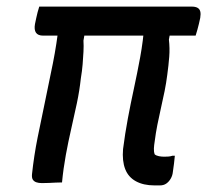

<svg xmlns="http://www.w3.org/2000/svg" viewBox="-20 -552 640 582"><path d="M99 -532H561Q572 -532 578.5 -528.5Q585 -525 587 -517.5Q589 -510 587 -498Q585 -489 583 -480Q581 -471 578.5 -462.5Q576 -454 573 -444H111Q95 -444 89 -453Q83 -462 86 -479Q88 -489 90 -498Q92 -507 94 -515Q96 -523 99 -532ZM159 -481H242L233 -429Q234 -413 233 -395Q232 -377 230.5 -357.5Q229 -338 225 -314Q221 -277 213 -239Q205 -201 196 -162Q187 -123 179.5 -82Q172 -41 168 1Q159 1 149 1.5Q139 2 128.5 2.5Q118 3 107 3Q97 3 90 0.5Q83 -2 79.5 -7.5Q76 -13 77 -24Q83 -80 94 -135Q105 -190 117 -246.5Q129 -303 140.5 -361Q152 -419 159 -481ZM510 -80Q509 -68 507.5 -56.5Q506 -45 504 -31Q503 -20 497.5 -10.5Q492 -1 484 4.5Q476 10 465 10H448Q415 10 392 -2.5Q369 -15 359.5 -39.5Q350 -64 353 -100Q359 -147 367.5 -192.5Q376 -238 386 -284Q396 -330 405 -379Q414 -428 418 -481H501L492 -432Q495 -406 493 -380Q491 -354 487 -325Q484 -301 479 -276Q474 -251 468 -225Q462 -199 457 -173.5Q452 -148 449 -124Q447 -112 446.5 -102Q446 -92 449 -84Q454 -80 462 -78.5Q470 -77 478 -77Q485 -77 491 -77.5Q497 -78 503 -80Z"/></svg>

Font: Rec Mono Semicasual
Style: Italic
Weight: 400
Italic angle: -10°
Version: Version 1.085; ttfautohint (v1.8.4.7-5d5b)